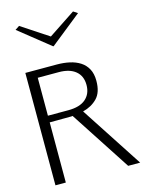

<svg xmlns="http://www.w3.org/2000/svg" viewBox="-135 -1008 829 1089"><g transform="rotate(-15 279.5 -463.5)"><path d="M51.8 0V-660H236.2Q276.3 -660 311.1 -652.4Q345.9 -644.8 372.6 -627.7Q399.3 -610.5 414.4 -582.3Q429.5 -554.2 429.5 -512.6Q429.5 -445.3 396.5 -411.3Q363.4 -377.3 311.8 -364.2L549.2 0H478.9L247.7 -354.9Q243.3 -354 239.4 -354Q235.5 -354 230.3 -354L112.7 -353.3V0ZM112.7 -392.5H233Q300.3 -392.5 334.9 -422.5Q369.4 -452.5 369.4 -504.6Q369.4 -557.4 334.4 -586.3Q299.5 -615.2 236.2 -615.2H112.7ZM86.4 -926.8 245.3 -822.1 403.2 -926.8 428.2 -910.3 246.5 -765.1H243.3L61.4 -910.3Z"/></g></svg>

Font: Panamera Thin
Style: Regular
Weight: 100
Designer: Bastien Sozeau
Foundry: NBR — Bastien Sozeau
Version: Version 3.003;gftools[0.9.33]